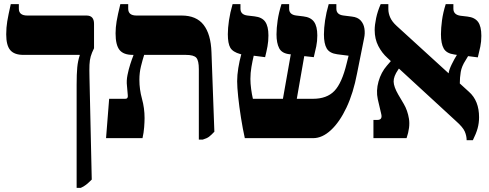

<svg xmlns="http://www.w3.org/2000/svg" viewBox="-20 -667 2360 927"><path d="M350 240V-258Q350 -310 353 -341.5Q356 -373 365 -400V-402H93Q49 -402 29.5 -425Q10 -448 10 -501Q10 -534 15 -564Q20 -594 32 -647H71V-625Q71 -592 112 -592H398Q434 -592 434 -552V-434Q423 -412 418 -394.5Q413 -377 412 -354Q411 -331 412 -293L423 200Q407 216 395.5 225Q384 234 370 240Z M492 0 507 -190H585Q599 -190 597 -207L593 -253Q590 -277 595.5 -304.5Q601 -332 609 -357Q617 -382 624 -399V-402H621Q576 -402 557 -426Q538 -450 538 -506Q538 -534 543 -564Q548 -594 561 -647H599V-625Q599 -592 639 -592H857Q928 -592 963 -547Q998 -502 1001 -415L1015 -31Q1000 -15 989.5 -7Q979 1 959 7H940V-333Q940 -374 928 -388Q916 -402 877 -402H676Q668 -377 660.5 -346.5Q653 -316 653 -282Q653 -235 665.5 -190Q678 -145 678 -97Q678 -79 676 -52.5Q674 -26 668 0Z M1162 0Q1152 -45 1143.5 -98.5Q1135 -152 1130 -199.5Q1125 -247 1125 -275Q1125 -304 1130.5 -338.5Q1136 -373 1145 -405L1140 -406Q1104 -416 1092 -436.5Q1080 -457 1080 -502Q1080 -531 1085.5 -568.5Q1091 -606 1103 -647H1141V-625Q1141 -596 1175 -592L1209 -588Q1245 -584 1260.5 -562Q1276 -540 1276 -496Q1276 -468 1271.5 -443.5Q1267 -419 1260 -391L1205 -398Q1199 -373 1194 -344Q1189 -315 1189 -286Q1189 -264 1192.5 -237.5Q1196 -211 1201 -190H1346L1384 -405H1379Q1341 -409 1328 -434Q1315 -459 1315 -501Q1315 -531 1320.5 -568.5Q1326 -606 1339 -647H1376V-625Q1376 -596 1411 -592L1444 -588Q1480 -584 1496 -562Q1512 -540 1512 -496Q1512 -468 1507 -443.5Q1502 -419 1495 -391L1449 -396L1413 -190H1491Q1558 -190 1594.5 -228Q1631 -266 1654 -362L1663 -398L1608 -405Q1571 -410 1557.5 -433Q1544 -456 1544 -501Q1544 -531 1549.5 -568.5Q1555 -606 1567 -647H1604V-625Q1604 -596 1639 -592L1679 -587Q1707 -584 1721.5 -568Q1736 -552 1739.5 -529Q1743 -506 1738 -483L1704 -313Q1686 -218 1653 -148Q1620 -78 1578 -39Q1536 0 1492 0Z M1783 0V-88H1802Q1827 -88 1821 -115L1804 -188Q1795 -229 1807.5 -273.5Q1820 -318 1848 -350L1867 -372L1851 -387Q1824 -411 1806.5 -445Q1789 -479 1789 -522Q1789 -546 1796 -579.5Q1803 -613 1818 -647H1855V-623Q1855 -603 1864 -582.5Q1873 -562 1895 -542L2146 -313Q2148 -330 2161 -356.5Q2174 -383 2186 -402L2173 -404Q2136 -409 2122.5 -432.5Q2109 -456 2109 -502Q2109 -531 2114 -568.5Q2119 -606 2132 -647H2169V-625Q2169 -596 2203 -591L2237 -587Q2272 -583 2288 -561.5Q2304 -540 2304 -494Q2304 -466 2299 -442Q2294 -418 2287 -390L2240 -396L2228 -376Q2209 -347 2204.5 -319.5Q2200 -292 2200 -264L2245 -223Q2293 -180 2293 -101Q2293 -73 2286 -47.5Q2279 -22 2263 10H2233Q2233 -11 2224 -32Q2215 -53 2181 -83L1906 -336L1902 -330Q1880 -298 1880.5 -273Q1881 -248 1903 -210L1929 -166Q1948 -134 1954.5 -93.5Q1961 -53 1943 0Z"/></svg>

Font: Noto Serif Hebrew SemiCondensed Black
Style: Regular
Weight: 900
Width: 4
Designer: Monotype Design Team
Foundry: Monotype Imaging Inc.
Version: Version 2.004; ttfautohint (v1.8.4.7-5d5b)